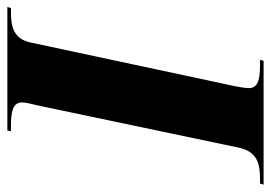

<svg xmlns="http://www.w3.org/2000/svg" viewBox="-164 -624 754 535"><g transform="rotate(90 213.5 -357.0)"><path d="M-34 0H310L312 -10H299C260 -10 232 -14 232 -41C232 -52 236 -66 241 -88L358 -645C369 -697 404 -704 445 -704H458L461 -714H116L113 -704H126C165 -704 192 -700 192 -673C192 -668 191 -657 187 -636L65 -65C55 -17 20 -10 -19 -10H-31Z"/></g></svg>

Font: Noto Serif Display SemiCondensed ExtraBold
Style: Italic
Weight: 800
Width: 4
Italic angle: -12°
Designer: Monotype Design Team
Foundry: Monotype Imaging Inc.
Version: Version 2.009